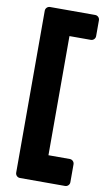

<svg xmlns="http://www.w3.org/2000/svg" viewBox="-101 -825 586 1034"><g transform="rotate(10 191.5 -308.5)"><path d="M86.3 159Q75.6 159 68.4 151.8Q61.1 144.5 61.1 133.9V-750.9Q61.1 -761.5 68.4 -768.8Q75.6 -776 86.3 -776H332.2Q342.9 -776 350.1 -768.8Q357.4 -761.5 357.4 -750.9V-665Q357.4 -654.4 350.1 -647.1Q342.9 -639.9 332.2 -639.9H215.9V11.6H332.2Q342.9 11.6 350.1 18.9Q357.4 26.1 357.4 36.8V133.9Q357.4 144.5 350.1 151.8Q342.9 159 332.2 159Z"/></g></svg>

Font: Rubik Light
Style: Regular
Weight: 300
Designer: Hubert and Fischer
Foundry: Hubert and Fischer
Version: Version 2.300;gftools[0.9.30]